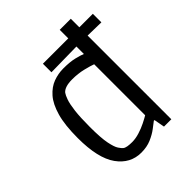

<svg xmlns="http://www.w3.org/2000/svg" viewBox="-212 -878 1017 1017"><g transform="rotate(-45 296.0 -370.0)"><path d="M254 13Q172 13 121 -58Q70 -129 70 -280Q70 -377 87.5 -438.5Q105 -500 135 -534Q165 -568 201.5 -581.5Q238 -595 277 -595Q326 -595 359 -587Q392 -579 408 -572V-628L218 -625V-689H408V-753H491V-689H592V-625L491 -627V0H436L425 -60H420Q407 -50 384 -32.5Q361 -15 328.5 -1Q296 13 254 13ZM259 -61Q285 -61 314 -70Q343 -79 368 -91.5Q393 -104 408 -113V-495Q390 -502 351.5 -511.5Q313 -521 269 -521Q213 -521 193 -497Q185 -486 176.5 -462Q168 -438 162.5 -393.5Q157 -349 157 -276Q157 -194 165.5 -152Q174 -110 185 -94Q196 -78 202 -73Q210 -66 225 -63.5Q240 -61 259 -61Z"/></g></svg>

Font: Ruda
Style: Regular
Weight: 400
Designer: Mariela Monsalve and Angelina Sanchez
Foundry: Mariela Monsalve and Angelina Sanchez
Version: Version 2.000